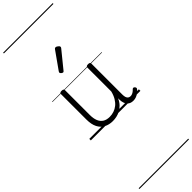

<svg xmlns="http://www.w3.org/2000/svg" viewBox="-562 -1140 1769 1769"><g transform="rotate(-45 323.0 -255.0)"><path d="M270 18Q222 18 185 -1.5Q148 -21 127.5 -61.5Q107 -102 107 -166V-496Q107 -505 113 -509.5Q119 -514 132 -514Q146 -514 152.5 -509.5Q159 -505 159 -496V-171Q159 -127 171.5 -95.5Q184 -64 210 -47Q236 -30 277 -30Q306 -30 333 -39Q360 -48 383 -66.5Q406 -85 424 -115Q442 -145 452 -186V-496Q452 -506 458.5 -510.5Q465 -515 479 -515Q492 -515 498 -510.5Q504 -506 504 -496V-93Q504 -73 508.5 -58.5Q513 -44 523 -36.5Q533 -29 547 -29Q557 -29 567 -32.5Q577 -36 587 -43Q597 -50 607 -61Q613 -67 620 -66.5Q627 -66 633 -59Q638 -54 639.5 -47Q641 -40 636 -34Q625 -19 609 -7Q593 5 575 12Q557 19 537 19Q517 19 502 13Q487 7 476 -5Q465 -17 459 -35Q453 -53 452 -76V-97Q437 -63 415.5 -41Q394 -19 370 -6Q346 7 320.5 12.5Q295 18 270 18ZM263 -623Q256 -623 246 -631Q236 -639 236 -647Q236 -649 237.5 -651.5Q239 -654 241 -659L360 -827Q364 -833 367.5 -835Q371 -837 377 -837Q383 -837 391.5 -832Q400 -827 406.5 -820.5Q413 -814 413 -807Q413 -803 411.5 -800Q410 -797 407 -793L276 -632Q270 -623 263 -623ZM0 623H646V633H0ZM0 -20H646V0H0ZM0 -505H646V-500H0ZM0 -1143H646V-1133H0Z"/></g></svg>

Font: Playwrite CL Guides
Style: Regular
Weight: 400
Designer: Veronika Burian, José Scaglione
Foundry: TypeTogether
Version: Version 1.003